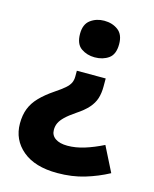

<svg xmlns="http://www.w3.org/2000/svg" viewBox="-111 -628 713 887"><g transform="rotate(15 245.0 -185.0)"><path d="M352 -258Q352 -226 344 -201Q336 -176 316 -153.5Q296 -131 261 -108Q230 -87 213 -70.5Q196 -54 189 -39Q182 -24 182 -6Q182 20 203 34.5Q224 49 261 49Q300 49 342 36Q384 23 430 0L490 119Q438 147 378.5 165Q319 183 248 183Q141 183 82 133.5Q23 84 23 6Q23 -34 35 -65Q47 -96 73 -123Q99 -150 139 -177Q169 -197 185 -211Q201 -225 207.5 -238.5Q214 -252 214 -270V-297H352ZM371 -466Q371 -417 343.5 -397.5Q316 -378 277 -378Q240 -378 212 -397.5Q184 -417 184 -466Q184 -512 212 -532.5Q240 -553 277 -553Q316 -553 343.5 -532.5Q371 -512 371 -466Z"/></g></svg>

Font: Noto Sans Thai ExtraBold
Style: Regular
Weight: 800
Version: Version 2.001